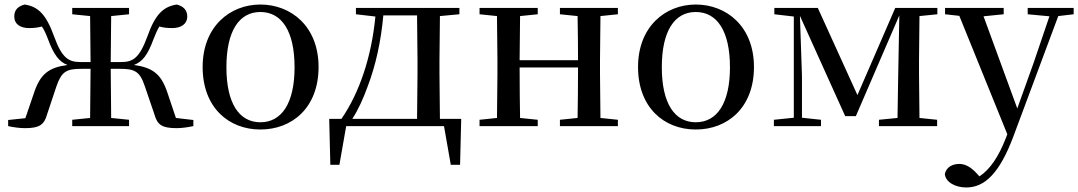

<svg xmlns="http://www.w3.org/2000/svg" viewBox="-20 -557 4763 848"><path d="M299 -494 378 -486 380 -283H336C284 -283 254 -299 219 -396C184 -493 149 -528 89 -537C58 -529 43 -512 43 -484C43 -451 69 -433 108 -433C130 -433 148 -435 165 -440C175 -425 183 -408 192 -384C217 -316 241 -284 278 -270C196 -259 159 -230 132 -152L92 -35L16 -27V0C39 5 66 9 90 9C153 9 175 -5 188 -52L229 -175C252 -242 274 -253 340 -253H380L378 -36L299 -28V0H550V-28L471 -36L469 -253H510C575 -253 598 -242 620 -175L662 -52C675 -5 696 9 761 9C783 9 810 5 834 0V-27L757 -36L718 -152C691 -230 654 -259 571 -270C610 -284 633 -316 658 -384C667 -408 675 -425 684 -440C701 -435 718 -433 741 -433C780 -433 807 -451 807 -484C807 -512 791 -529 761 -537C701 -528 665 -493 631 -396C595 -299 567 -283 514 -283H469L471 -486L550 -494V-522H299Z M1130 15C1270 15 1387 -81 1387 -261C1387 -441 1265 -537 1130 -537C996 -537 875 -440 875 -261C875 -82 990 15 1130 15ZM1130 -17C1036 -17 980 -101 980 -260C980 -420 1036 -504 1130 -504C1224 -504 1281 -420 1281 -260C1281 -101 1224 -17 1130 -17Z M1552 -494 1638 -484C1621 -307 1568 -148 1488 -32H1434L1439 171H1479L1509 0H1941L1971 171H2012L2017 -32H1923L1921 -230V-292L1923 -486L2009 -494V-522H1552ZM1822 -32H1536C1563 -74 1585 -123 1603 -173C1640 -269 1663 -377 1673 -489H1822L1824 -292V-230Z M2453 -494 2531 -486C2532 -432 2533 -351 2533 -291H2275L2277 -486L2355 -494V-522H2098V-494L2175 -486L2177 -292V-230L2175 -36L2098 -28V0H2355V-28L2277 -36C2276 -92 2275 -179 2275 -259H2533C2533 -179 2532 -92 2531 -36L2453 -28V0H2709V-28L2632 -36L2630 -230V-292L2632 -486L2709 -494V-522H2453Z M3053 15C3193 15 3310 -81 3310 -261C3310 -441 3188 -537 3053 -537C2919 -537 2798 -440 2798 -261C2798 -82 2913 15 3053 15ZM3053 -17C2959 -17 2903 -101 2903 -260C2903 -420 2959 -504 3053 -504C3147 -504 3204 -420 3204 -260C3204 -101 3147 -17 3053 -17Z M3486 0H3606V-28L3522 -37V-222L3513 -487L3713 -44H3760L3952 -489L3947 -220L3944 -36L3862 -28V0H4119V-28L4041 -36L4039 -230V-292L4041 -486L4120 -494V-522H3934L3767 -137L3592 -522H3400V-494L3486 -484V-37L3398 -28V0Z M4519 -494 4615 -485 4545 -279 4473 -78 4324 -485 4413 -494V-522H4154V-494L4217 -487L4429 36L4422 54C4391 134 4353 191 4306 222L4293 208C4270 183 4245 167 4217 167C4187 167 4159 181 4153 212C4157 249 4201 271 4248 271C4329 271 4395 208 4456 45L4654 -486L4722 -494V-522H4519Z"/></svg>

Font: Noto Serif KR Medium
Style: Regular
Weight: 500
Designer: Ryoko NISHIZUKA 西塚涼子 (kana & ideographs); Frank Grießhammer (Latin, Greek & Cyrillic); Wenlong ZHANG 张文龙 (bopomofo); San
Foundry: Adobe
Version: Version 2.001;hotconv 1.1.0;makeotfexe 2.6.0